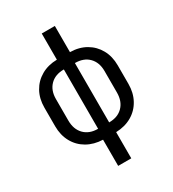

<svg xmlns="http://www.w3.org/2000/svg" viewBox="-215 -846 1029 1143"><g transform="rotate(-30 300.0 -275.0)"><path d="M255 180V0Q194 -2 147 -29Q100 -56 74 -103.5Q48 -151 48 -212V-340Q48 -401 74 -448Q100 -495 147 -522Q194 -549 255 -550V-730H345V-550Q407 -549 453.5 -522Q500 -495 526 -448Q552 -401 552 -340V-212Q552 -151 526 -103.5Q500 -56 453.5 -29Q407 -2 345 0V180ZM262 -71V-479Q202 -479 167.5 -444Q133 -409 133 -350V-202Q133 -142 167.5 -106.5Q202 -71 262 -71ZM338 -71Q398 -71 432.5 -106.5Q467 -142 467 -202V-350Q467 -409 432.5 -444Q398 -479 338 -479Z"/></g></svg>

Font: JetBrainsMonoNL NFM
Style: Regular
Weight: 400
Monospace: yes
Designer: Philipp Nurullin, Konstantin Bulenkov
Foundry: JetBrains
Version: Version 2.304; ttfautohint (v1.8.4.7-5d5b);Nerd Fonts 3.3.0